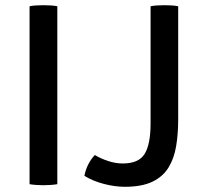

<svg xmlns="http://www.w3.org/2000/svg" viewBox="-20 -707 782 737"><path d="M93.5 -683Q105 -685.5 119.8 -686.2Q134.5 -687 146 -687Q159 -687 173.5 -686.2Q188 -685.5 200 -683V0Q188 2 173.5 3Q159 4 146 4Q134.5 4 119.8 3Q105 2 93.5 0ZM344 -112Q366 -98.5 394.8 -89Q423.5 -79.5 451 -79.5Q512.5 -79.5 535.2 -116.2Q558 -153 558 -233.5V-683Q570 -685.5 584.8 -686.2Q599.5 -687 611.5 -687Q623.5 -687 638 -686.2Q652.5 -685.5 664 -683V-248.5Q664 -193.5 656.2 -146.5Q648.5 -99.5 627 -64.2Q605.5 -29 565 -9.5Q524.5 10 459.5 10Q421 10 378.8 -1Q336.5 -12 304 -32Q308 -54 318.2 -74.8Q328.5 -95.5 344 -112Z"/></svg>

Font: Signika
Style: Regular
Weight: 400
Designer: Anna Giedry
Foundry: Anna Giedry
Version: Version 2.001